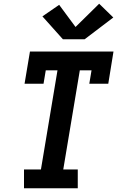

<svg xmlns="http://www.w3.org/2000/svg" viewBox="-20 -1012 640 1032"><path d="M109 0V-101H200L289 -634H226L214 -562H112L141 -735H590L562 -562H460L472 -634H409L320 -101H398V0ZM435 -801H318L208 -924L298 -986L386 -867L513 -992L589 -918Z"/></svg>

Font: Iosevka Curly Slab ExObl
Style: Bold
Weight: 700
Width: 7
Italic angle: -9°
Monospace: yes
Designer: Belleve Invis
Foundry: Belleve Invis
Version: Version 11.0.0; ttfautohint (v1.8.3)